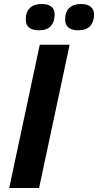

<svg xmlns="http://www.w3.org/2000/svg" viewBox="-20 -937 489 957"><path d="M25.9 0 178.2 -713.9H327.1L174.8 0ZM108.4 -839.8Q108.4 -877.9 129.2 -897.5Q149.9 -917 187.5 -917Q252.4 -917 252.4 -864.3Q252.4 -828.6 233.4 -807.4Q214.4 -786.1 174.3 -786.1Q108.4 -786.1 108.4 -839.8ZM304.7 -839.8Q304.7 -877.9 325.2 -897.5Q345.7 -917 383.8 -917Q415.5 -917 432.1 -903.3Q448.7 -889.6 448.7 -864.3Q448.7 -828.6 429.4 -807.4Q410.2 -786.1 370.6 -786.1Q304.7 -786.1 304.7 -839.8Z"/></svg>

Font: CAA NEO Sans
Style: Bold Italic
Weight: 700
Italic angle: -12°
Version: Version 1.10